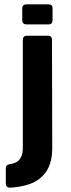

<svg xmlns="http://www.w3.org/2000/svg" viewBox="-20 -670 328 883"><path d="M6.7 172.7V101.7Q6.7 88 25 85Q47.3 81.3 59.2 73.2Q71 65 78 49.7Q85 34.3 85 8.3V-486.3Q85 -505.7 104.3 -505.7H200.3Q219 -506.3 219 -486.3L220.3 8.3Q220.3 79.3 192.3 119.5Q164.3 159.7 115.7 176.7Q76 190.3 27 193Q6.7 193.7 6.7 172.7ZM82.3 -577.7V-631.3Q82.3 -650 102.3 -650H202.7Q222.3 -650 221.7 -631.3V-577.7Q221.7 -557.7 203 -557.7H103.3Q82.3 -557.7 82.3 -577.7Z"/></svg>

Font: Vivano Light
Style: Regular
Weight: 300
Designer: Joe Prince, Josias Burgherr
Version: Version 2.064;September 19, 2022;FontCreator 14.0.0.2877 64-